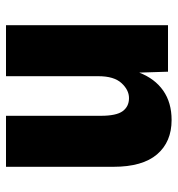

<svg xmlns="http://www.w3.org/2000/svg" viewBox="4 -584 592 640"><g transform="rotate(-90 300.0 -264.0)"><path d="M220 12Q147 12 105.5 -36.5Q64 -85 64 -182V-540H234V-224Q234 -172 249.5 -151Q265 -130 293 -130Q320 -130 343 -155Q366 -180 366 -232V-540H536V0H381L378 -96Q358 -44 318 -16Q278 12 220 12Z"/></g></svg>

Font: Geist Mono Black
Style: Regular
Weight: 900
Monospace: yes
Designer: Basement.studio, Andrés Briganti, Mateo Zaragoza
Foundry: Basement.studio, Vercel, Andrés Briganti, Guido Ferreyra, Mateo Zaragoza
Version: Version 1.500; ttfautohint (v1.8.4.7-5d5b)